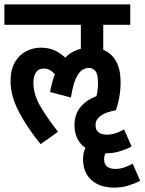

<svg xmlns="http://www.w3.org/2000/svg" viewBox="-20 -642 658 874"><path d="M165 -425Q200 -425 225.5 -414Q251 -403 277 -380Q307 -410 348 -420V-529H0V-622H573V-529H450V-415Q488 -400 508.5 -363Q529 -326 529 -267Q529 -231 523 -199.5Q517 -168 508 -140H507Q415 -123 415 -73Q415 -49 429.5 -39Q444 -29 467 -29Q503 -29 545 -53L579 25Q554 38 524.5 47Q495 56 461 56H460Q454 68 454 83Q454 107 468.5 117Q483 127 505 127Q542 127 584 103L618 181Q593 194 563.5 203Q534 212 500 212Q435 212 396.5 178Q358 144 358 81Q358 55 369 31Q345 15 332 -11.5Q319 -38 319 -75Q319 -118 344 -151.5Q369 -185 419 -204Q423 -219 424.5 -234.5Q426 -250 426 -266Q426 -305 414 -319Q402 -333 384 -333Q370 -333 354.5 -323.5Q339 -314 325.5 -285Q312 -256 303 -198L208 -223Q216 -269 230 -304Q219 -316 207 -323Q195 -330 180 -330Q155 -330 143.5 -312Q132 -294 132 -268Q132 -213 162 -161Q192 -109 244 -42L165 14Q105 -59 66.5 -132Q28 -205 28 -272Q28 -326 48.5 -360Q69 -394 100.5 -409.5Q132 -425 165 -425Z"/></svg>

Font: Noto Sans Devanagari UI ExtraCondensed SemiBold
Style: Regular
Weight: 600
Width: 2
Designer: Jelle Bosma - Monotype Design Team
Foundry: Monotype Imaging Inc.
Version: Version 2.004; ttfautohint (v1.8.4.7-5d5b)